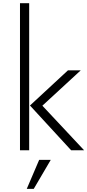

<svg xmlns="http://www.w3.org/2000/svg" viewBox="-20 -940 546 1201"><path d="M105 0V-920H162.5V0ZM425 0 167.5 -280 405 -500H485L245 -278.8L506.2 0ZM191.2 241.2H147.5L225 60H297.5Z"/></svg>

Font: Now Light
Style: Regular
Weight: 300
Designer: Alfredo Marco Pradil
Foundry: Alfredo Marco Pradil
Version: Version 1.002;PS 001.002;hotconv 1.0.88;makeotf.lib2.5.64775